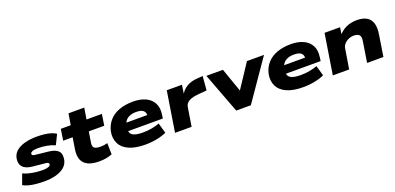

<svg xmlns="http://www.w3.org/2000/svg" viewBox="2 -1429 4593 2232"><g transform="rotate(-20 2298.5 -313.0)"><path d="M286 11Q199 11 132.5 -1.5Q66 -14 28 -37L75 -165Q107 -149 148 -139Q189 -129 232 -124Q275 -119 313 -119Q356 -119 382 -128Q408 -137 411 -153Q414 -166 404.5 -173.5Q395 -181 372 -183L211 -199Q130 -208 96 -247Q62 -286 74 -353Q85 -407 127 -441Q169 -475 233.5 -492Q298 -509 376 -509Q432 -509 478 -503Q524 -497 558.5 -485.5Q593 -474 614 -459L555 -338Q513 -357 458.5 -367.5Q404 -378 350 -378Q300 -378 278 -368.5Q256 -359 252 -345Q250 -334 258.5 -325.5Q267 -317 296 -315L455 -298Q534 -289 568 -253.5Q602 -218 588 -145Q577 -92 535 -57Q493 -22 429 -5.5Q365 11 286 11Z M968 11Q881 11 828 -15Q775 -41 755.5 -91.5Q736 -142 747 -215L770 -359H653L674 -498H797L820 -637H1015L992 -498H1182L1161 -359H970L948 -223Q942 -180 962.5 -162.5Q983 -145 1039 -145Q1062 -145 1083.5 -148Q1105 -151 1125 -157L1128 -18Q1091 -3 1052.5 4Q1014 11 968 11Z M1538 11Q1414 11 1335.5 -24.5Q1257 -60 1226 -124.5Q1195 -189 1211 -273Q1229 -349 1276.5 -402Q1324 -455 1399 -482Q1474 -509 1570 -509Q1658 -509 1722.5 -479.5Q1787 -450 1818 -392Q1849 -334 1836 -249L1830 -205H1367L1382 -305H1697L1672 -286Q1677 -320 1666 -341Q1655 -362 1630 -372.5Q1605 -383 1565 -383Q1518 -383 1484 -369.5Q1450 -356 1429.5 -329.5Q1409 -303 1402 -262V-259Q1395 -217 1405 -188.5Q1415 -160 1452.5 -145.5Q1490 -131 1562 -131Q1620 -131 1673.5 -141.5Q1727 -152 1764 -167L1800 -40Q1752 -17 1682 -3Q1612 11 1538 11Z M1906 0 1985 -498H2173L2154 -370H2146Q2172 -430 2229 -466Q2286 -502 2369 -506L2434 -511L2419 -338L2305 -328Q2255 -323 2222 -311Q2189 -299 2171 -279Q2153 -259 2148 -231L2111 0Z M2663 0 2475 -498H2680L2796 -167H2758L2977 -498H3188L2844 0Z M3490 11Q3366 11 3287.5 -24.5Q3209 -60 3178 -124.5Q3147 -189 3163 -273Q3181 -349 3228.5 -402Q3276 -455 3351 -482Q3426 -509 3522 -509Q3610 -509 3674.5 -479.5Q3739 -450 3770 -392Q3801 -334 3788 -249L3782 -205H3319L3334 -305H3649L3624 -286Q3629 -320 3618 -341Q3607 -362 3582 -372.5Q3557 -383 3517 -383Q3470 -383 3436 -369.5Q3402 -356 3381.5 -329.5Q3361 -303 3354 -262V-259Q3347 -217 3357 -188.5Q3367 -160 3404.5 -145.5Q3442 -131 3514 -131Q3572 -131 3625.5 -141.5Q3679 -152 3716 -167L3752 -40Q3704 -17 3634 -3Q3564 11 3490 11Z M3858 0 3937 -498H4129L4114 -402H4104Q4149 -457 4208.5 -483Q4268 -509 4338 -509Q4412 -509 4458 -482.5Q4504 -456 4521.5 -401.5Q4539 -347 4525 -262L4484 0H4282L4322 -253Q4329 -293 4321 -313.5Q4313 -334 4293.5 -343Q4274 -352 4245 -352Q4208 -352 4176 -337Q4144 -322 4124 -298Q4104 -274 4100 -246L4060 0Z"/></g></svg>

Font: Nunito Sans 10pt Expanded Black
Style: Italic
Weight: 900
Width: 7
Italic angle: -9°
Designer: Vernon Adams
Foundry: Vernon Adams
Version: Version 3.101;gftools[0.9.27]